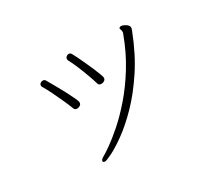

<svg xmlns="http://www.w3.org/2000/svg" viewBox="-122 -877 1244 1115"><g transform="rotate(-30 500.0 -319.5)"><path d="M537 -422Q537 -410 528 -403.5Q519 -397 508 -397Q491 -397 487 -410Q479 -438 465.5 -475Q452 -512 436.5 -549Q421 -586 407 -612Q405 -615 405 -621Q405 -630 412 -636.5Q419 -643 428 -643Q439 -643 445 -633Q450 -625 461 -602.5Q472 -580 485 -552Q498 -524 510 -496Q522 -468 529.5 -447.5Q537 -427 537 -422ZM815 -575Q765 -446 701 -349.5Q637 -253 571 -185.5Q505 -118 446.5 -76Q388 -34 349 -15Q310 4 301 4Q287 4 287 -5Q287 -15 306 -26Q323 -35 361.5 -62Q400 -89 452 -134.5Q504 -180 560.5 -245Q617 -310 670 -395.5Q723 -481 762 -587Q764 -590 764 -593Q764 -596 764 -599Q764 -607 761.5 -613Q759 -619 759 -623Q759 -626 761 -627Q765 -631 772 -631Q785 -631 802.5 -619.5Q820 -608 820 -595Q820 -591 819 -586Q818 -581 815 -575ZM343 -368Q343 -356 334 -349.5Q325 -343 314 -343Q299 -343 294 -355Q284 -382 267.5 -418.5Q251 -455 233.5 -491Q216 -527 201 -552Q197 -557 197 -564Q197 -573 204.5 -578.5Q212 -584 221 -584Q230 -584 236 -577Q237 -576 248 -556.5Q259 -537 275 -509Q291 -481 306.5 -451Q322 -421 332.5 -398.5Q343 -376 343 -368Z"/></g></svg>

Font: Moon Stars Kai T HW Light
Style: Regular
Weight: 300
Designer: GuiWonder
Version: Version 1.101